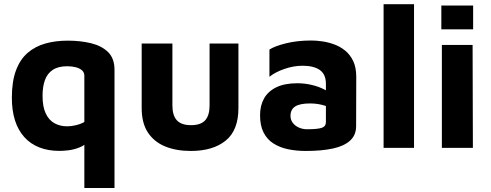

<svg xmlns="http://www.w3.org/2000/svg" viewBox="-20 -717 2380 931"><path d="M308.3 -519.9Q371.1 -519.9 422.6 -507.1Q474.1 -494.3 504.7 -463.8Q535.2 -433.2 535.2 -378.5V194.6H389V-88.1L417.5 -41.4Q396.4 -14.6 367.1 -2.8Q337.8 9 311 11.9Q284.2 14.7 269.2 14.7Q158.4 14.7 97.9 -52.2Q37.5 -119.2 37.5 -243.3Q37.5 -321.6 57.3 -375.1Q77.2 -428.6 113.6 -460.3Q150.1 -491.9 199.5 -505.9Q248.9 -519.9 308.3 -519.9ZM306.2 -395.8Q262.2 -395.8 235.7 -378.1Q209.2 -360.5 197.8 -328.5Q186.3 -296.6 186.3 -252.4Q186.3 -199.1 201.9 -166.6Q217.4 -134 244.3 -119.3Q271.2 -104.5 305.6 -104.5Q325.7 -104.5 348.1 -109.9Q370.6 -115.2 389 -125.5V-349.8Q389 -366 377.5 -376.1Q366 -386.2 347.2 -391Q328.4 -395.8 306.2 -395.8Z M905.4 15Q834.5 15 780.9 -6.9Q727.2 -28.9 697.1 -74.6Q667 -120.4 667 -192.8V-506H816V-205.3Q816 -157.3 837.6 -133.7Q859.2 -110.1 906.1 -110.1Q953.7 -110.1 974.9 -133.7Q996.2 -157.3 996.2 -205.3V-506H1136.1V-192.8Q1136.1 -85.2 1074.3 -35.1Q1012.4 15 905.4 15Z M1463.1 15Q1416.8 15 1376.6 6.6Q1336.5 -1.8 1305.9 -21.3Q1275.3 -40.7 1258.1 -74.4Q1241 -108.1 1241 -158Q1241 -205.3 1260.6 -240Q1280.3 -274.7 1320.4 -294Q1360.5 -313.3 1421.5 -313.3Q1455.5 -313.3 1487.2 -306.2Q1519 -299.1 1544.6 -287.1Q1570.2 -275.2 1585 -261.1L1591.3 -188.8Q1571.1 -200.9 1543 -208.1Q1514.9 -215.4 1483.2 -215.4Q1434.2 -215.4 1411.4 -200.8Q1388.6 -186.3 1388.6 -155Q1388.6 -135.5 1400 -120.9Q1411.4 -106.2 1429.6 -98.3Q1447.8 -90.3 1468.2 -90.3Q1519.2 -90.3 1539.7 -97Q1560.3 -103.7 1560.3 -125.1V-310.7Q1560.3 -356.8 1530.8 -377.5Q1501.4 -398.2 1447.5 -398.2Q1403.3 -398.2 1358.4 -382.5Q1313.6 -366.8 1286.5 -344.6V-476.8Q1311.9 -493.3 1366.7 -507Q1421.5 -520.6 1489.4 -520.6Q1512.6 -520.6 1541.6 -516.6Q1570.7 -512.5 1599.7 -502.1Q1628.7 -491.7 1653.3 -471.9Q1677.9 -452 1692.7 -420.9Q1707.5 -389.8 1707.5 -343.8L1706.8 -105.3Q1706.8 -62.1 1677.8 -35.4Q1648.7 -8.7 1594.4 3.1Q1540 15 1463.1 15Z M1987.6 0H1840V-696.7H1987.6Z M2122.6 0V-499H2271.6L2273 0ZM2120 -574.7V-690.1H2274.2V-574.7Z"/></svg>

Font: Maven Pro
Style: Regular
Weight: 400
Designer: Joe Prince
Foundry: Joe Prince
Version: Version 2.103